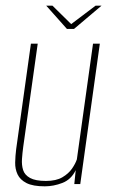

<svg xmlns="http://www.w3.org/2000/svg" viewBox="-20 -649 402 677"><path d="M138 8Q96 8 73.5 -3.5Q51 -15 42 -34Q33 -53 33.5 -76Q34 -99 37 -123L89 -495H113L62 -132Q59 -110 57.5 -88.5Q56 -67 61.5 -49.5Q67 -32 86 -21.5Q105 -11 142 -11Q178 -11 200 -24Q222 -37 234 -54.5Q246 -72 251 -87L308 -495H332L263 0H242L247 -49Q231 -16 200 -4Q169 8 138 8ZM216 -547 143 -629H165L231 -564L317 -629H338L241 -547Z"/></svg>

Font: Alumni Sans Thin
Style: Italic
Weight: 100
Italic angle: -8°
Designer: Robert E. Leuschke
Foundry: Robert E. Leuschke
Version: Version 1.016